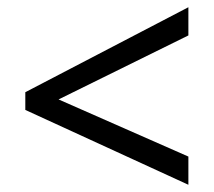

<svg xmlns="http://www.w3.org/2000/svg" viewBox="-20 -588 591 531"><path d="M50 -284V-333L501 -568V-490L142 -313L501 -155V-77Z"/></svg>

Font: guzrati15
Style: Regular
Weight: 400
Designer: Jelle Bosma - Monotype Design Team
Foundry: Monotype Imaging Inc.
Version: Version 2.006